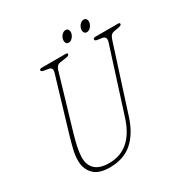

<svg xmlns="http://www.w3.org/2000/svg" viewBox="-189 -974 1095 1139"><g transform="rotate(-30 359.0 -404.0)"><path d="M462.5 -195.5 602 -633Q613 -668 583.5 -673L550.5 -678Q535 -680.5 535 -689.5Q535 -700 552 -700H706.5Q717.5 -700 717.5 -692.5Q717.5 -687.5 713 -684Q708.5 -680.5 695 -678L668.5 -673.5Q652 -671 643.5 -663Q635 -655 628 -634.5L485 -188.5Q453.5 -90.5 393.8 -37.8Q334 15 237 15Q161.5 15 126.5 -23.2Q91.5 -61.5 93.5 -120Q94 -151.5 103.5 -191Q113 -230.5 125.5 -272.5L234.5 -638Q243.5 -668.5 215.5 -673.5L184.5 -678.5Q167.5 -681 167.5 -691Q168.5 -700 183.5 -700H346.5Q359 -700 359 -693Q359 -682 338 -679L297 -673Q281.5 -671 273.5 -662.8Q265.5 -654.5 261.5 -642L152.5 -272.5Q140.5 -231.5 132 -193Q123.5 -154.5 122.5 -123Q121 -68.5 152.2 -39Q183.5 -9.5 248 -9.5Q403 -9.5 462.5 -195.5ZM396.5 -748.5Q383.5 -748.5 378.2 -759.8Q373 -771 377 -786Q381 -801 392.2 -812Q403.5 -823 416.5 -823Q429.5 -823 435 -812Q440.5 -801 436.5 -786Q432.5 -771 421 -759.8Q409.5 -748.5 396.5 -748.5ZM521 -748.5Q507.5 -748.5 502.2 -759.8Q497 -771 501 -786Q505 -801 516.2 -812Q527.5 -823 541 -823Q554 -823 559.5 -812Q565 -801 561 -786Q557 -771 545.5 -759.8Q534 -748.5 521 -748.5Z"/></g></svg>

Font: Fraunces144ptSuperSoftThinItalic
Style: Italic
Weight: 100
Italic angle: -16°
Version: Version 1.000;[0bf87f6ff]